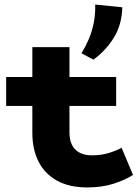

<svg xmlns="http://www.w3.org/2000/svg" viewBox="-20 -809 613 843"><path d="M363 14Q285 14 231 -15.5Q177 -45 149.5 -99Q122 -153 122 -226V-602H285V-227Q285 -197 295 -175Q305 -153 327 -140Q349 -127 383 -127Q423 -127 455 -136.5Q487 -146 514 -160L564 -41Q530 -19 479 -2.5Q428 14 363 14ZM7 -344V-471H490V-344ZM398 -789 517 -777Q515 -700 479.5 -643Q444 -586 390 -547L338 -575Q356 -605 369.5 -636.5Q383 -668 391 -705.5Q399 -743 398 -789Z"/></svg>

Font: BioRhyme SemiExpanded ExtraBold
Style: Regular
Weight: 800
Width: 6
Designer: Aoife Mooney
Foundry: Aoife Mooney Type
Version: Version 1.600;gftools[0.9.33]